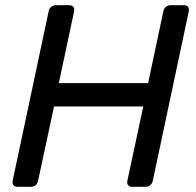

<svg xmlns="http://www.w3.org/2000/svg" viewBox="-20 -720 754 740"><path d="M47.4 0Q37.3 0 32 -6.3Q26.7 -12.6 28.7 -22.9L167.5 -676.3Q169.5 -687.3 177.4 -693.6Q185.3 -700 195.4 -700H246.8Q257.8 -700 262.7 -693.6Q267.6 -687.3 265.6 -676.3L206.7 -399.6H550.8L609.6 -676.3Q611.6 -687.3 619.4 -693.6Q627.3 -700 637.5 -700H688.9Q699.9 -700 704.7 -693.6Q709.6 -687.3 707.6 -676.3L568.8 -22.9Q566.8 -12.7 559.3 -6.4Q551.9 0 540.9 0H489.5Q479.3 0 474 -6.4Q468.8 -12.7 470.8 -22.9L532.2 -309.6H188.2L126.7 -22.9Q124.7 -12.7 117.3 -6.4Q109.8 0 98.8 0Z"/></svg>

Font: Rubik Light
Style: Italic
Weight: 300
Italic angle: -12°
Designer: Hubert and Fischer
Foundry: Hubert and Fischer
Version: Version 2.300;gftools[0.9.30]